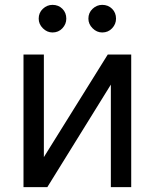

<svg xmlns="http://www.w3.org/2000/svg" viewBox="-20 -770 637 790"><path d="M160.5 -123.6 423.3 -545.5H519.9V0H436.1V-421.9L174.7 0H76.7V-545.5H160.5ZM196 -636.4Q173.7 -636.4 156.4 -653.6Q139.2 -670.8 139.2 -693.2Q139.2 -717.7 156.4 -733.8Q173.7 -750 196 -750Q220.5 -750 236.7 -733.8Q252.8 -717.7 252.8 -693.2Q252.8 -670.8 236.7 -653.6Q220.5 -636.4 196 -636.4ZM400.6 -636.4Q378.2 -636.4 361 -653.6Q343.7 -670.8 343.7 -693.2Q343.7 -717.7 361 -733.8Q378.2 -750 400.6 -750Q425.1 -750 441.2 -733.8Q457.4 -717.7 457.4 -693.2Q457.4 -670.8 441.2 -653.6Q425.1 -636.4 400.6 -636.4Z"/></svg>

Font: Inter Alia
Style: Regular
Weight: 400
Designer: Rasmus Andersson (Latin, Greek, Cyrillic etc.) and Evan from Shavian.info (Shavian, old style figures)
Foundry: Shavian.info
Version: Version 0.001;git-37ab20767